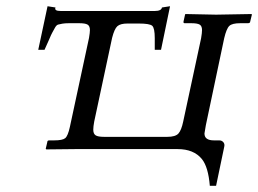

<svg xmlns="http://www.w3.org/2000/svg" viewBox="-20 -476 824 613"><path d="M387.2 -400.9Q364.3 -400.9 354.7 -392.3Q345.2 -383.8 337.9 -355L280.8 -87.9Q277.8 -71.8 277.8 -62Q277.8 -48.8 285.4 -43.9Q293 -39.1 312 -39.1H514.2Q540 -39.1 549.6 -49.6Q559.1 -60.1 564.9 -87.9L622.1 -354Q625 -371.1 625 -379.9Q625 -393.1 617.4 -397.5Q609.9 -401.9 590.8 -401.9H569.8Q564.9 -401.9 565.9 -407.2L570.8 -429.2L571.8 -431.2L669.9 -429.2L783.2 -431.2L784.2 -429.2L778.8 -407.2Q778.8 -402.3 772 -401.9H747.1Q721.2 -401.9 712.2 -393.3Q703.1 -384.8 695.8 -354L637.2 -76.2Q633.3 -54.2 632.8 -49.8Q632.8 -27.8 663.1 -27.8H680.2Q688 -27.8 693.1 -22Q698.2 -16.1 695.8 -6.8L669.9 117.2H649.9Q645 57.1 624.5 31.7Q598.6 0 546.9 0H221.2L127.9 1L126 -1L130.9 -22Q130.9 -27.8 137.2 -27.8H152.8Q179.7 -27.8 188.2 -34.9Q196.8 -42 203.1 -70.8L264.2 -355Q267.1 -372.1 267.1 -379.9Q267.1 -393.1 259.5 -397.5Q252 -401.9 232.9 -401.9H200.2Q187 -401.9 179 -400.4Q170.9 -398.9 165.5 -397.5Q160.2 -396 155.5 -387.5Q150.9 -378.9 147.5 -373Q144 -367.2 136.5 -349.1Q128.9 -331.1 122.1 -316.9H102.1L131.8 -456.1L157.2 -452.1Q152.3 -440.9 173.8 -440.9H474.1Q495.1 -440.9 497.1 -452.1L522.9 -456.1L494.1 -316.9H474.1V-324.2V-354Q474.1 -386.2 466.1 -393.6Q458 -400.9 422.9 -400.9Z"/></svg>

Font: Linux Libertine
Style: Italic
Weight: 400
Italic angle: -12°
Designer: Philipp H. Poll
Foundry: Philipp H. Poll
Version: Version 5.1.6 ; ttfautohint (v0.9)